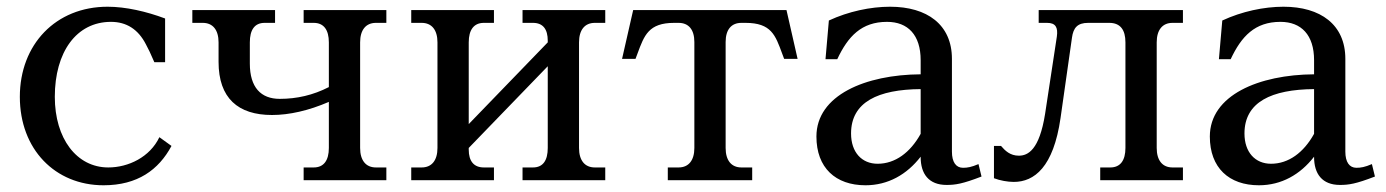

<svg xmlns="http://www.w3.org/2000/svg" viewBox="-20 -536 4121 571"><path d="M439 -351H471V-481C415 -502 354 -516 300 -516C146 -516 39 -404 39 -248C39 -92 144 15 288 15C389 15 452 -31 490 -102L454 -128C426 -69 362 -38 302 -38C208 -38 143 -124 143 -248C143 -381 207 -471 310 -471C356 -471 391 -449 414 -404C421 -391 428 -377 439 -351Z M789 -194C840 -194 898 -207 958 -233V-96C958 -59 943 -38 913 -38H883V0H1129V-38H1098C1068 -38 1051 -59 1051 -96V-410C1051 -447 1068 -468 1098 -468H1129V-506H883V-468H913C943 -468 958 -447 958 -410V-277C911 -253 863 -242 812 -242C756 -242 723 -276 723 -347V-410C723 -447 737 -468 767 -468H798V-506H552V-468H583C613 -468 630 -447 630 -410V-352C630 -244 688 -194 789 -194Z M1374 -91V-96L1609 -339V-96C1609 -59 1595 -38 1565 -38H1534V0H1780V-38H1749C1719 -38 1702 -59 1702 -96V-410C1702 -447 1719 -468 1749 -468H1780V-506H1534V-468H1565C1595 -468 1609 -449 1609 -415V-410L1374 -167V-410C1374 -447 1389 -468 1419 -468H1449V-506H1203V-468H1234C1264 -468 1281 -447 1281 -410V-96C1281 -59 1264 -38 1234 -38H1203V0H1449V-38H1419C1389 -38 1374 -57 1374 -91Z M2319 -506H1863L1830 -361H1870L1876 -377C1896 -431 1909 -468 1985 -468H1998C2028 -468 2045 -448 2045 -411V-96C2045 -59 2028 -38 1998 -38H1966V0H2217V-38H2185C2155 -38 2138 -59 2138 -96V-411C2138 -448 2155 -468 2185 -468H2197C2274 -468 2286 -431 2306 -377L2312 -361H2352Z M2627 -516C2569 -516 2503 -502 2445 -475L2435 -360H2470C2502 -428 2542 -471 2618 -471C2680 -471 2718 -432 2718 -357V-315C2554 -314 2408 -253 2408 -130C2408 -37 2465 15 2554 15C2621 15 2677 -17 2718 -70V-69C2718 -19 2742 14 2795 14C2821 14 2842 11 2899 -11L2890 -48C2869 -39 2857 -37 2844 -37C2823 -37 2811 -54 2811 -85V-361C2811 -463 2737 -516 2627 -516ZM2511 -139C2511 -233 2592 -270 2718 -271V-138C2687 -82 2642 -49 2590 -49C2543 -49 2511 -83 2511 -139Z M3069 -506V-468H3094C3119 -468 3127 -455 3123 -427L3088 -197C3071 -90 3037 -73 3010 -73C2984 -73 2969 -88 2957 -102H2936V-6C2954 1 2977 5 2995 5C3056 5 3113 -39 3134 -185L3168 -424C3172 -453 3184 -468 3216 -468H3279C3312 -468 3327 -447 3327 -410V-96C3327 -59 3312 -38 3282 -38H3252V0H3498V-38H3467C3437 -38 3420 -59 3420 -96V-410C3420 -447 3437 -468 3467 -468H3498V-506Z M3797 -516C3739 -516 3673 -502 3615 -475L3605 -360H3640C3672 -428 3712 -471 3788 -471C3850 -471 3888 -432 3888 -357V-315C3724 -314 3578 -253 3578 -130C3578 -37 3635 15 3724 15C3791 15 3847 -17 3888 -70V-69C3888 -19 3912 14 3965 14C3991 14 4012 11 4069 -11L4060 -48C4039 -39 4027 -37 4014 -37C3993 -37 3981 -54 3981 -85V-361C3981 -463 3907 -516 3797 -516ZM3681 -139C3681 -233 3762 -270 3888 -271V-138C3857 -82 3812 -49 3760 -49C3713 -49 3681 -83 3681 -139Z"/></svg>

Font: LT Superior Serif Medium
Style: Regular
Weight: 500
Designer: Daniel Lyons
Foundry: LyonsType
Version: Version 2.120;FEAKit 1.0